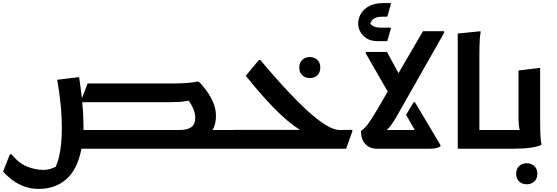

<svg xmlns="http://www.w3.org/2000/svg" viewBox="-58 -962 3601 1242"><path d="M16 36Q65 95 118 116Q171 137 224 137Q245 137 264.5 131.5Q284 126 302 117Q322 74 332 10Q342 -54 342 -130Q342 -209 334 -289Q326 -369 312 -446L444 -462H454Q459 -427 463.5 -393Q468 -359 472 -327L509 -422H1053Q1097 -422 1141 -424.5Q1185 -427 1215 -434H1227Q1252 -411 1277.5 -376Q1303 -341 1321 -299Q1339 -257 1339 -213Q1339 -188 1334 -165Q1329 -142 1317 -121H1455V-20L1435 0H469Q443 134 371 197Q299 260 193 260Q134 260 87 239.5Q40 219 8.5 192.5Q-23 166 -38 148L6 36ZM482 -156Q482 -138 482 -121H1102Q1154 -121 1179.5 -139.5Q1205 -158 1205 -201Q1205 -228 1193 -257Q1181 -286 1162 -311Q1128 -304 1101 -302.5Q1074 -301 1037 -301H474Q478 -262 480 -225.5Q482 -189 482 -156Z M1435 0V-102L1455 -122H1882Q1807 -169 1717.5 -260Q1628 -351 1532 -472L1617 -574H1626Q1736 -443 1819.5 -355.5Q1903 -268 1964 -216.5Q2025 -165 2067.5 -143Q2110 -121 2137 -121L2221 -122V-112L2181 0ZM1946 -457Q1917 -457 1897.5 -475Q1878 -493 1878 -525Q1878 -557 1897.5 -575Q1917 -593 1946 -593Q1975 -593 1994.5 -575Q2014 -557 2014 -525Q2014 -493 1994.5 -475Q1975 -457 1946 -457Z M2381 0Q2333 0 2305 -30.5Q2277 -61 2277 -115Q2291 -125 2304.5 -138.5Q2318 -152 2336 -179Q2354 -206 2384 -256L2450 -370L2308 -617V-626H2445L2520 -489L2678 -760H2815V-750L2504 -202Q2485 -170 2470.5 -151Q2456 -132 2444 -121H2625L2569 -219L2618 -301H2626L2791 -24V-16Q2781 -7 2763.5 -3.5Q2746 0 2723 0ZM2259 -809Q2259 -845 2278 -875.5Q2297 -906 2333 -924Q2369 -942 2419 -942H2470V-933L2447 -854H2415Q2385 -854 2365.5 -844Q2346 -834 2337 -810Q2350 -793 2368 -788Q2386 -783 2408 -783H2470V-775L2447 -696H2385Q2326 -696 2292.5 -730.5Q2259 -765 2259 -809Z M2903 -745 3050 -760 3051 -752Q3047 -734 3045.5 -707Q3044 -680 3043.5 -652Q3043 -624 3043 -604V-121H3181V-20L3161 0H2903Z M3161 0V-101L3181 -121H3304Q3296 -153 3296 -203V-506L3427 -522H3436V-180Q3436 -160 3436.5 -132Q3437 -104 3438.5 -77Q3440 -50 3444 -32V-24Q3414 -12 3370 -6Q3326 0 3263 0ZM3281 162Q3281 130 3300.5 112Q3320 94 3349 94Q3378 94 3398 112Q3418 130 3418 162Q3418 194 3398 212Q3378 230 3349 230Q3320 230 3300.5 212Q3281 194 3281 162Z"/></svg>

Font: Kufam SemiBold
Style: Regular
Weight: 600
Designer: Wael Morcos, Artur Schmal
Foundry: Original Type
Version: Version 1.300; ttfautohint (v1.8.3)